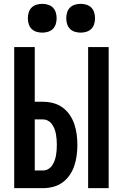

<svg xmlns="http://www.w3.org/2000/svg" viewBox="-20 -980 640 1000"><path d="M439 0V-735H546V0ZM54 0V-735H161V-450H204Q231 -450 257.5 -443Q284 -436 306 -420Q328 -404 343.5 -381Q359 -358 367.5 -332.5Q376 -307 379.5 -279.5Q383 -252 383 -225Q383 -198 379.5 -171Q376 -144 367.5 -118Q359 -92 343.5 -69Q328 -46 306 -30Q284 -14 257.5 -7Q231 0 204 0ZM161 -92H204Q218 -92 230.5 -99Q243 -106 251 -117.5Q259 -129 264 -142.5Q269 -156 271.5 -169.5Q274 -183 275 -197Q276 -211 276 -225Q276 -239 275 -253Q274 -267 271.5 -281Q269 -295 264 -308Q259 -321 251 -332.5Q243 -344 230.5 -351Q218 -358 204 -358H161ZM400 -810Q385 -810 370 -814.5Q355 -819 344.5 -829.5Q334 -840 329.5 -855Q325 -870 325 -885Q325 -900 329.5 -915Q334 -930 344.5 -940.5Q355 -951 370 -955.5Q385 -960 400 -960Q415 -960 430 -955.5Q445 -951 455.5 -940.5Q466 -930 470.5 -915Q475 -900 475 -885Q475 -870 470.5 -855Q466 -840 455.5 -829.5Q445 -819 430 -814.5Q415 -810 400 -810ZM200 -810Q185 -810 170 -814.5Q155 -819 144.5 -829.5Q134 -840 129.5 -855Q125 -870 125 -885Q125 -900 129.5 -915Q134 -930 144.5 -940.5Q155 -951 170 -955.5Q185 -960 200 -960Q215 -960 230 -955.5Q245 -951 255.5 -940.5Q266 -930 270.5 -915Q275 -900 275 -885Q275 -870 270.5 -855Q266 -840 255.5 -829.5Q245 -819 230 -814.5Q215 -810 200 -810Z"/></svg>

Font: Zed Mono Semibold Extended
Style: Regular
Weight: 600
Width: 7
Monospace: yes
Designer: Belleve Invis
Foundry: Belleve Invis
Version: Version 1.0.0; ttfautohint (v1.8.4)